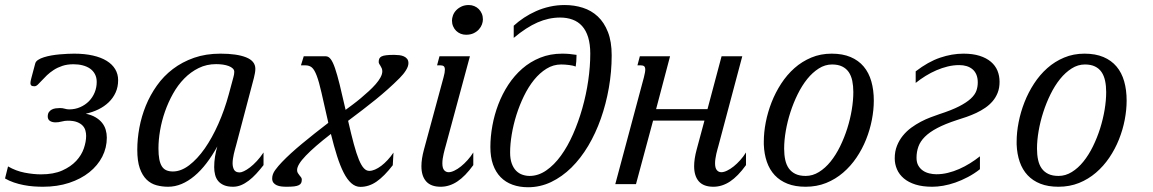

<svg xmlns="http://www.w3.org/2000/svg" viewBox="-56 -747 4678 779"><path d="M242.2 -486.3Q216.8 -486.3 197 -479.7Q177.2 -473.1 161.9 -463.1Q146.5 -453.1 134.5 -441.7Q122.6 -430.2 113.5 -420.2Q104.5 -410.2 97.4 -403.6Q90.3 -397 84 -397Q74.7 -397 71 -400.1Q67.4 -403.3 67.4 -409.7Q67.4 -416.5 71.3 -430.7L86.9 -489.3Q88.9 -497.6 98.4 -503.9Q107.9 -510.3 121.8 -514.6Q135.7 -519 152.3 -522Q168.9 -524.9 185.8 -526.4Q202.6 -527.8 218.3 -528.6Q233.9 -529.3 245.1 -529.3Q287.6 -529.3 320.8 -521.7Q354 -514.2 376.7 -500.2Q399.4 -486.3 411.4 -466.3Q423.3 -446.3 423.3 -421.9Q423.3 -394 413.1 -371.6Q402.8 -349.1 385 -332Q367.2 -314.9 343.3 -303.2Q319.3 -291.5 292 -285.6Q315.4 -280.8 331.5 -271.2Q347.7 -261.7 357.9 -249Q368.2 -236.3 372.8 -220.7Q377.4 -205.1 377.4 -188.5Q377.4 -147.5 358.9 -111.3Q340.3 -75.2 306.4 -48.1Q272.5 -21 224.6 -5.1Q176.8 10.7 118.2 10.7Q100.6 10.7 80.6 9.3Q60.5 7.8 40.3 3.9Q20 0 0.5 -6.6Q-19 -13.2 -35.6 -22.9L-23.4 -71.8Q8.8 -53.2 44.2 -46.4Q79.6 -39.6 110.4 -39.6Q161.6 -39.6 196.5 -55.2Q231.4 -70.8 253.2 -94.2Q274.9 -117.7 284.2 -145Q293.5 -172.4 293.5 -195.8Q293.5 -206.5 290.5 -217.5Q287.6 -228.5 279.3 -237.3Q271 -246.1 256.6 -251.7Q242.2 -257.3 219.2 -257.3Q207 -257.3 194.1 -253.9Q181.2 -250.5 169.4 -250.5Q155.8 -250.5 146.7 -256.3Q137.7 -262.2 137.7 -274.4Q137.7 -285.2 142.3 -292Q147 -298.8 154.1 -302.5Q161.1 -306.2 169.9 -307.4Q178.7 -308.6 187.5 -308.6Q198.2 -308.6 206.8 -305.9Q215.3 -303.2 224.6 -303.2Q249 -303.2 269.5 -312.3Q290 -321.3 304.9 -336.4Q319.8 -351.6 328.1 -371.8Q336.4 -392.1 336.4 -414.6Q336.4 -432.6 329.1 -446.3Q321.8 -460 309.1 -468.8Q296.4 -477.5 279.3 -481.9Q262.2 -486.3 242.2 -486.3Z M586.9 -145Q586.9 -119.1 590.3 -101.1Q593.8 -83 600.8 -72Q607.9 -61 618.9 -56.2Q629.9 -51.3 645.5 -51.3Q678.2 -51.3 711.4 -76.4Q744.6 -101.6 774.7 -144.5Q804.7 -187.5 829.8 -244.1Q855 -300.8 872.1 -363.8L891.1 -434.1Q894.5 -445.8 894.5 -455.6Q894.5 -463.4 888.4 -469.2Q882.3 -475.1 872.1 -479Q861.8 -482.9 848.6 -484.9Q835.4 -486.8 820.8 -486.8Q782.2 -486.8 750 -470.9Q717.8 -455.1 691.7 -428.5Q665.5 -401.9 646 -366.9Q626.5 -332 613.3 -294.2Q600.1 -256.3 593.5 -217.8Q586.9 -179.2 586.9 -145ZM501 -139.6Q501 -183.1 509.5 -229Q518.1 -274.9 535.6 -318.1Q553.2 -361.3 580.6 -399.9Q607.9 -438.5 645.5 -467Q683.1 -495.6 731.2 -512.5Q779.3 -529.3 838.4 -529.3Q904.8 -529.3 942.4 -514.4Q980 -499.5 980 -467.8Q980 -459.5 978.3 -450.2Q976.6 -440.9 974.1 -430.7L901.9 -157.2Q899.9 -150.4 897.5 -141.4Q895 -132.3 892.8 -122.8Q890.6 -113.3 889.2 -103.3Q887.7 -93.3 887.7 -84.5Q887.7 -68.8 893.8 -58.1Q899.9 -47.4 916.5 -47.4Q922.9 -47.4 933.8 -52.5Q944.8 -57.6 958.3 -67.9Q971.7 -78.1 985.8 -93.3Q1000 -108.4 1013.2 -128.4V-77.1Q998.5 -58.1 983.6 -42Q968.8 -25.9 953.4 -14.2Q938 -2.4 922.1 4.2Q906.2 10.7 889.6 10.7Q867.7 10.7 852.8 4.4Q837.9 -2 829.1 -12.7Q820.3 -23.4 816.7 -38.1Q813 -52.7 813 -68.8Q813 -89.8 816.4 -111.6Q819.8 -133.3 825.7 -152.8Q804.7 -114.7 781.5 -84.5Q758.3 -54.2 732.9 -33Q707.5 -11.7 680.7 -0.5Q653.8 10.7 626 10.7Q601.6 10.7 578.9 4.6Q556.2 -1.5 538.8 -18.3Q521.5 -35.2 511.2 -64.2Q501 -93.3 501 -139.6Z M1442.4 -53.7Q1453.1 -53.7 1465.6 -59.1Q1478 -64.5 1491 -74.2Q1503.9 -84 1516.6 -97.7Q1529.3 -111.3 1540.5 -127.9L1537.6 -76.7Q1502.9 -31.7 1471.9 -10.3Q1440.9 11.2 1406.2 11.2Q1386.2 11.2 1369.4 -3.7Q1352.5 -18.6 1338.4 -46.4Q1324.2 -74.2 1311.5 -114Q1298.8 -153.8 1286.6 -203.6Q1219.7 -151.9 1184.6 -115.2Q1149.4 -78.6 1149.4 -57.1Q1149.4 -50.3 1152.3 -45.2Q1155.3 -40 1158.9 -35.9Q1162.6 -31.7 1165.5 -27.6Q1168.5 -23.4 1168.5 -18.6Q1168.5 -10.3 1166 -4.9Q1163.6 0.5 1156.5 4.2Q1149.4 7.8 1137.2 9.3Q1125 10.7 1106 10.7Q1095.7 10.7 1085.4 9.5Q1075.2 8.3 1066.9 4.6Q1058.6 1 1053.5 -5.6Q1048.3 -12.2 1048.3 -22.9Q1048.3 -40.5 1060.8 -57.4Q1073.2 -74.2 1087.9 -89.4Q1121.1 -124 1170.2 -164.6Q1219.2 -205.1 1275.9 -248.5L1274.4 -256.3Q1258.3 -327.1 1248.3 -371.3Q1238.3 -415.5 1229 -439.9Q1219.7 -464.4 1209.5 -473.1Q1199.2 -481.9 1183.1 -481.9H1165L1176.3 -518.6H1266.1Q1276.9 -518.6 1285.6 -507.3Q1294.4 -496.1 1303.2 -470.5Q1312 -444.8 1322.3 -403.3Q1332.5 -361.8 1346.2 -301.3Q1359.4 -311 1375.7 -323.2Q1392.1 -335.4 1408.4 -349.1Q1424.8 -362.8 1440.4 -377.2Q1456.1 -391.6 1468.3 -405.5Q1480.5 -419.4 1487.8 -432.9Q1495.1 -446.3 1495.1 -457.5Q1495.1 -464.4 1492.9 -469.7Q1490.7 -475.1 1487.8 -479.5Q1484.9 -483.9 1482.7 -487.8Q1480.5 -491.7 1480.5 -495.6Q1480.5 -503.4 1482.9 -509Q1485.4 -514.6 1492.2 -518.1Q1499 -521.5 1511.2 -522.9Q1523.4 -524.4 1543 -524.4Q1553.2 -524.4 1563.7 -523.2Q1574.2 -522 1582.5 -518.3Q1590.8 -514.6 1595.9 -508.1Q1601.1 -501.5 1601.1 -490.7Q1601.1 -478 1591.3 -462.2Q1581.5 -446.3 1565.4 -430.2Q1541 -405.8 1517.3 -384.8Q1493.7 -363.8 1468.5 -343.3Q1443.4 -322.8 1415.8 -301.8Q1388.2 -280.8 1356.4 -256.8Q1369.1 -201.2 1379.6 -162.4Q1390.1 -123.5 1400.1 -99.4Q1410.2 -75.2 1420.2 -64.5Q1430.2 -53.7 1442.4 -53.7Z M1743.7 -433.6Q1746.6 -443.8 1747.8 -451.4Q1749 -459 1749 -464.4Q1749 -474.6 1744.4 -478.3Q1739.7 -481.9 1731 -481.9H1717.3L1727.1 -518.6H1850.6L1752.9 -157.2Q1751 -150.4 1748.5 -141.4Q1746.1 -132.3 1743.9 -122.8Q1741.7 -113.3 1740.2 -103.3Q1738.8 -93.3 1738.8 -84.5Q1738.8 -65.4 1745.8 -56.9Q1752.9 -48.3 1764.2 -48.3Q1774.4 -48.3 1787.6 -54.7Q1800.8 -61 1814.2 -71.8Q1827.6 -82.5 1840.8 -97.2Q1854 -111.8 1864.3 -128.4V-77.1Q1831.5 -31.7 1799.3 -10.5Q1767.1 10.7 1731.9 10.7Q1692.4 10.7 1673.1 -11Q1653.8 -32.7 1653.8 -72.8Q1653.8 -102.1 1664.1 -140.1ZM1835 -606Q1823.2 -606 1813 -610.1Q1802.7 -614.3 1794.9 -621.8Q1787.1 -629.4 1782.5 -640.1Q1777.8 -650.9 1777.8 -663.6Q1777.8 -672.9 1781.7 -684.1Q1785.6 -695.3 1794.2 -704.6Q1802.7 -713.9 1815.7 -720.2Q1828.6 -726.6 1846.2 -726.6Q1857.9 -726.6 1868.4 -722.2Q1878.9 -717.8 1886.5 -710.2Q1894 -702.6 1898.7 -691.9Q1903.3 -681.2 1903.3 -668.5Q1903.3 -658.7 1899.4 -647.9Q1895.5 -637.2 1887 -627.7Q1878.4 -618.2 1865.5 -612.1Q1852.5 -606 1835 -606Z M2028.3 -593.3V-642.6Q2047.4 -660.2 2070.3 -675.3Q2093.3 -690.4 2119.1 -701.9Q2145 -713.4 2174.3 -720Q2203.6 -726.6 2235.4 -726.6Q2273.9 -726.6 2308.6 -715.6Q2343.3 -704.6 2369.4 -680.2Q2395.5 -655.8 2410.6 -616.9Q2425.8 -578.1 2425.8 -522.5Q2425.8 -456.1 2414.3 -390.6Q2402.8 -325.2 2381.8 -265.6Q2360.8 -206.1 2330.6 -155.3Q2300.3 -104.5 2262.5 -67.1Q2224.6 -29.8 2180.2 -8.5Q2135.7 12.7 2086.4 12.7Q2051.8 12.7 2023.4 2.4Q1995.1 -7.8 1975.1 -28.3Q1955.1 -48.8 1944.3 -79.3Q1933.6 -109.9 1933.6 -150.4Q1933.6 -192.4 1941.7 -236.8Q1949.7 -281.2 1965.8 -323.5Q1981.9 -365.7 2006.3 -403.1Q2030.8 -440.4 2063 -468.5Q2095.2 -496.6 2135.7 -512.9Q2176.3 -529.3 2224.6 -529.3Q2240.2 -529.3 2253.9 -528.1Q2267.6 -526.9 2283.2 -524.4Q2283.2 -509.3 2282.2 -498.3Q2281.2 -487.3 2279.8 -477.1Q2270.5 -481 2253.2 -483.2Q2235.8 -485.4 2220.7 -485.4Q2189 -485.4 2161.4 -468.3Q2133.8 -451.2 2110.8 -422.9Q2087.9 -394.5 2069.8 -357.4Q2051.8 -320.3 2039.3 -280.8Q2026.9 -241.2 2020.3 -201.7Q2013.7 -162.1 2013.7 -128.4Q2013.7 -101.6 2020.5 -83.3Q2027.3 -64.9 2038.3 -54Q2049.3 -43 2063.7 -38.1Q2078.1 -33.2 2092.8 -33.2Q2127.9 -33.2 2160.2 -55.4Q2192.4 -77.6 2219.7 -115.2Q2247.1 -152.8 2269 -202.6Q2291 -252.4 2306.6 -307.6Q2322.3 -362.8 2330.6 -419.9Q2338.9 -477.1 2338.9 -529.3Q2338.9 -567.9 2330.3 -595.7Q2321.8 -623.5 2305.7 -641.4Q2289.6 -659.2 2266.8 -667.5Q2244.1 -675.8 2216.3 -675.8Q2170.4 -675.8 2125 -656Q2079.6 -636.2 2028.3 -593.3Z M2859.4 -157.2Q2857.4 -150.4 2855 -141.4Q2852.5 -132.3 2850.3 -122.8Q2848.1 -113.3 2846.7 -103.3Q2845.2 -93.3 2845.2 -84.5Q2845.2 -65.4 2852.3 -56.9Q2859.4 -48.3 2870.6 -48.3Q2880.9 -48.3 2894 -54.7Q2907.2 -61 2920.7 -71.8Q2934.1 -82.5 2947.3 -97.2Q2960.4 -111.8 2970.7 -128.4V-77.1Q2938 -31.7 2905.8 -10.5Q2873.5 10.7 2838.4 10.7Q2798.8 10.7 2779.5 -11Q2760.3 -32.7 2760.3 -72.8Q2760.3 -102.1 2770.5 -140.1L2802.2 -257.8H2593.8L2524.4 0H2440.4L2556.6 -433.6Q2559.1 -443.8 2560.5 -451.4Q2562 -459 2562 -464.4Q2562 -474.6 2557.4 -478.3Q2552.7 -481.9 2543.9 -481.9H2530.3L2540 -518.6H2662.6L2606 -304.2H2814.5L2871.6 -518.6H2955.6Z M3043 -172.4Q3043 -210 3051 -251.2Q3059.1 -292.5 3074.7 -332.3Q3090.3 -372.1 3113.5 -407.7Q3136.7 -443.4 3167.2 -470.5Q3197.8 -497.6 3235.6 -513.4Q3273.4 -529.3 3318.4 -529.3Q3362.8 -529.3 3395 -515.6Q3427.2 -502 3448.2 -477.1Q3469.2 -452.1 3479.2 -417Q3489.3 -381.8 3489.3 -338.9Q3489.3 -301.3 3481.4 -260.7Q3473.6 -220.2 3458 -181.2Q3442.4 -142.1 3418.9 -107.4Q3395.5 -72.8 3364.7 -46.4Q3334 -20 3295.9 -4.6Q3257.8 10.7 3212.4 10.7Q3170.4 10.7 3139.4 -1.5Q3108.4 -13.7 3087.4 -36.1Q3066.4 -58.6 3055.4 -90.3Q3044.4 -122.1 3043 -161.1ZM3319.8 -485.4Q3291.5 -485.4 3266.1 -469.2Q3240.7 -453.1 3219.2 -426.5Q3197.8 -399.9 3180.4 -364.7Q3163.1 -329.6 3150.9 -291.7Q3138.7 -253.9 3132.1 -215.6Q3125.5 -177.2 3125.5 -144Q3125.5 -119.1 3129.9 -98.6Q3134.3 -78.1 3144.5 -63.7Q3154.8 -49.3 3171.4 -41.3Q3188 -33.2 3212.9 -33.2Q3241.2 -33.2 3266.8 -49.1Q3292.5 -64.9 3314 -91.6Q3335.4 -118.2 3352.5 -153.1Q3369.6 -188 3381.6 -225.8Q3393.6 -263.7 3399.9 -301.8Q3406.2 -339.8 3406.2 -373.5Q3406.2 -398.4 3401.9 -419.2Q3397.5 -439.9 3387.5 -454.6Q3377.4 -469.2 3360.8 -477.3Q3344.2 -485.4 3319.8 -485.4Z M3754.9 -283.7Q3804.7 -299.8 3835.2 -315.4Q3865.7 -331.1 3882.6 -346.7Q3899.4 -362.3 3905.3 -378.4Q3911.1 -394.5 3911.1 -412.6Q3911.1 -430.7 3905.5 -444.1Q3899.9 -457.5 3889.6 -466.1Q3879.4 -474.6 3865.7 -478.8Q3852.1 -482.9 3835.9 -482.9Q3812.5 -482.9 3789.3 -477.3Q3766.1 -471.7 3743.4 -461.9Q3720.7 -452.1 3699.5 -439Q3678.2 -425.8 3659.2 -410.6V-457.5Q3710 -496.6 3758.1 -512.9Q3806.2 -529.3 3853 -529.3Q3891.1 -529.3 3918.7 -520.5Q3946.3 -511.7 3964.4 -496.3Q3982.4 -481 3991 -460.2Q3999.5 -439.5 3999.5 -415Q3999.5 -390.1 3991.9 -370.8Q3984.4 -351.6 3971.4 -336.4Q3958.5 -321.3 3941.4 -309.6Q3924.3 -297.9 3905 -288.8Q3885.7 -279.8 3865.5 -272.7Q3845.2 -265.6 3826.2 -259.8Q3778.3 -244.1 3746.8 -227.5Q3715.3 -210.9 3696.5 -192.1Q3677.7 -173.3 3670.2 -152.1Q3662.6 -130.9 3662.6 -106.9Q3662.6 -87.9 3669.9 -75.2Q3677.2 -62.5 3688.7 -54.7Q3700.2 -46.9 3714.6 -43.5Q3729 -40 3743.2 -40Q3766.6 -40 3789.8 -45.7Q3813 -51.3 3835.7 -61.3Q3858.4 -71.3 3879.6 -84.5Q3900.9 -97.7 3919.9 -112.8V-60.5Q3896.5 -42 3870.8 -28.6Q3845.2 -15.1 3820.1 -6.3Q3794.9 2.4 3771 6.6Q3747.1 10.7 3726.6 10.7Q3687 10.7 3658.4 1.7Q3629.9 -7.3 3611.1 -23.2Q3592.3 -39.1 3583.3 -60.1Q3574.2 -81.1 3574.2 -104.5Q3574.2 -132.8 3583.3 -155.5Q3592.3 -178.2 3607.2 -196.5Q3622.1 -214.8 3641.1 -228.8Q3660.2 -242.7 3680.2 -253.2Q3700.2 -263.7 3719.7 -271Q3739.3 -278.3 3754.9 -283.7Z M4068.8 -172.4Q4068.8 -210 4076.9 -251.2Q4085 -292.5 4100.6 -332.3Q4116.2 -372.1 4139.4 -407.7Q4162.6 -443.4 4193.1 -470.5Q4223.6 -497.6 4261.5 -513.4Q4299.3 -529.3 4344.2 -529.3Q4388.7 -529.3 4420.9 -515.6Q4453.1 -502 4474.1 -477.1Q4495.1 -452.1 4505.1 -417Q4515.1 -381.8 4515.1 -338.9Q4515.1 -301.3 4507.3 -260.7Q4499.5 -220.2 4483.9 -181.2Q4468.3 -142.1 4444.8 -107.4Q4421.4 -72.8 4390.6 -46.4Q4359.9 -20 4321.8 -4.6Q4283.7 10.7 4238.3 10.7Q4196.3 10.7 4165.3 -1.5Q4134.3 -13.7 4113.3 -36.1Q4092.3 -58.6 4081.3 -90.3Q4070.3 -122.1 4068.8 -161.1ZM4345.7 -485.4Q4317.4 -485.4 4292 -469.2Q4266.6 -453.1 4245.1 -426.5Q4223.6 -399.9 4206.3 -364.7Q4189 -329.6 4176.8 -291.7Q4164.6 -253.9 4158 -215.6Q4151.4 -177.2 4151.4 -144Q4151.4 -119.1 4155.8 -98.6Q4160.2 -78.1 4170.4 -63.7Q4180.7 -49.3 4197.3 -41.3Q4213.9 -33.2 4238.8 -33.2Q4267.1 -33.2 4292.7 -49.1Q4318.4 -64.9 4339.8 -91.6Q4361.3 -118.2 4378.4 -153.1Q4395.5 -188 4407.5 -225.8Q4419.4 -263.7 4425.8 -301.8Q4432.1 -339.8 4432.1 -373.5Q4432.1 -398.4 4427.7 -419.2Q4423.3 -439.9 4413.3 -454.6Q4403.3 -469.2 4386.7 -477.3Q4370.1 -485.4 4345.7 -485.4Z"/></svg>

Font: Arian Grqi
Style: Italic
Weight: 400
Italic angle: -15°
Designer: Ruben Hakobyan (Tarumian)
Foundry: Ruben Hakobyan (Tarumian)
Version: Version 1.002